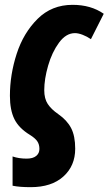

<svg xmlns="http://www.w3.org/2000/svg" viewBox="-20 -578 449 794"><path d="M32 190V69Q58 78 90 78Q116 78 129.5 67Q143 56 143 38Q143 19 134 6Q125 -7 104 -20Q58 -48 39.5 -85.5Q21 -123 21 -182Q21 -269 49 -355.5Q77 -442 135.5 -500Q194 -558 280 -558Q356 -558 409 -521L356 -416Q340 -427 322 -434Q304 -441 290 -441Q253 -441 224 -401.5Q195 -362 179 -306.5Q163 -251 163 -205Q163 -170 177.5 -148Q192 -126 221 -106Q257 -81 274 -48.5Q291 -16 291 37Q291 108 242 152Q193 196 107 196Q60 196 32 190Z"/></svg>

Font: Noto Sans Display Ex Bold Cond
Style: Italic
Weight: 800
Width: 3
Italic angle: -12°
Designer: Monotype Design team
Foundry: Monotype Imaging Inc.
Version: Version 1.000